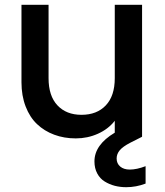

<svg xmlns="http://www.w3.org/2000/svg" viewBox="-20 -571 689 803"><path d="M574.2 -550.8V0H573.2L574.2 1L524.9 25.9Q493.7 42 480.7 57.6Q467.8 73.2 467.8 91.8Q467.8 112.8 482.7 125.5Q497.6 138.2 522.9 138.2Q551.8 138.2 588.9 124V196.8Q549.3 211.9 507.8 211.9Q482.9 211.9 460.2 206.1Q437.5 200.2 418 188.2Q398.4 176.3 386.7 154.5Q375 132.8 375 104Q375 34.7 460 -16.1V-65.9Q433.1 -31.2 389.6 -11.7Q346.2 7.8 296.9 7.8Q248 7.8 206.8 -7.6Q165.5 -22.9 135 -51.8Q104.5 -80.6 87.2 -125.7Q69.8 -170.9 69.8 -227.1V-550.8H183.1V-244.1Q183.1 -169.9 220.2 -130.4Q257.3 -90.8 320.8 -90.8Q385.3 -90.8 422.6 -130.4Q460 -169.9 460 -244.1V-550.8Z"/></svg>

Font: SVN-Poppins Medium
Style: Regular
Weight: 500
Designer: Ninad Kale (Devanagari), Jonny Pinhorn (Latin)
Foundry: Indian Type Foundry
Version: Version 3.002 2017